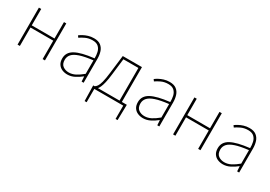

<svg xmlns="http://www.w3.org/2000/svg" viewBox="11 -1233 3020 2149"><g transform="rotate(30 1521.0 -159.0)"><path d="M96 0V-478H126V-266H420V-478H450V0H420V-238H126V0Z M744 12Q707 12 675.5 -1.5Q644 -15 625 -43.5Q606 -72 606 -117Q606 -197 682 -238.5Q758 -280 920 -298Q921 -337 912.5 -375Q904 -413 878 -437.5Q852 -462 802 -462Q751 -462 710 -442.5Q669 -423 646 -406L630 -428Q645 -440 671 -454.5Q697 -469 731 -479.5Q765 -490 804 -490Q860 -490 892 -465Q924 -440 937 -399Q950 -358 950 -310V0H924L920 -64H918Q881 -34 836.5 -11Q792 12 744 12ZM746 -16Q790 -16 831 -37Q872 -58 920 -98V-272Q815 -260 753.5 -239.5Q692 -219 665 -189Q638 -159 638 -118Q638 -63 670.5 -39.5Q703 -16 746 -16Z M1088 0V172H1062L1058 -12V-28H1492V-12L1488 172H1462V0ZM1398 -10V-450H1204L1180 -246Q1172 -175 1161.5 -131Q1151 -87 1140 -63Q1129 -39 1118.5 -27.5Q1108 -16 1100 -10L1076 -28Q1091 -36 1104.5 -55Q1118 -74 1130 -118.5Q1142 -163 1152 -248L1180 -478H1428V-10Z M1722 12Q1685 12 1653.5 -1.5Q1622 -15 1603 -43.5Q1584 -72 1584 -117Q1584 -197 1660 -238.5Q1736 -280 1898 -298Q1899 -337 1890.5 -375Q1882 -413 1856 -437.5Q1830 -462 1780 -462Q1729 -462 1688 -442.5Q1647 -423 1624 -406L1608 -428Q1623 -440 1649 -454.5Q1675 -469 1709 -479.5Q1743 -490 1782 -490Q1838 -490 1870 -465Q1902 -440 1915 -399Q1928 -358 1928 -310V0H1902L1898 -64H1896Q1859 -34 1814.5 -11Q1770 12 1722 12ZM1724 -16Q1768 -16 1809 -37Q1850 -58 1898 -98V-272Q1793 -260 1731.5 -239.5Q1670 -219 1643 -189Q1616 -159 1616 -118Q1616 -63 1648.5 -39.5Q1681 -16 1724 -16Z M2106 0V-478H2136V-266H2430V-478H2460V0H2430V-238H2136V0Z M2754 12Q2717 12 2685.5 -1.5Q2654 -15 2635 -43.5Q2616 -72 2616 -117Q2616 -197 2692 -238.5Q2768 -280 2930 -298Q2931 -337 2922.5 -375Q2914 -413 2888 -437.5Q2862 -462 2812 -462Q2761 -462 2720 -442.5Q2679 -423 2656 -406L2640 -428Q2655 -440 2681 -454.5Q2707 -469 2741 -479.5Q2775 -490 2814 -490Q2870 -490 2902 -465Q2934 -440 2947 -399Q2960 -358 2960 -310V0H2934L2930 -64H2928Q2891 -34 2846.5 -11Q2802 12 2754 12ZM2756 -16Q2800 -16 2841 -37Q2882 -58 2930 -98V-272Q2825 -260 2763.5 -239.5Q2702 -219 2675 -189Q2648 -159 2648 -118Q2648 -63 2680.5 -39.5Q2713 -16 2756 -16Z"/></g></svg>

Font: Source Sans 3
Style: Regular
Weight: 200
Designer: Paul D. Hunt
Foundry: Adobe
Version: Version 3.046;hotconv 1.0.118;makeotfexe 2.5.65603